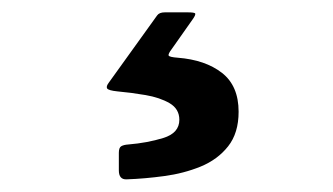

<svg xmlns="http://www.w3.org/2000/svg" viewBox="-20 -26 540 311"><path d="M172.5 250V221.5Q172.5 213 176.5 210.8Q180.5 208.5 188 208Q218.5 205.5 244.5 197.5Q270.5 189.5 270.5 168Q270.5 150.5 254.8 141.2Q239 132 215.8 128Q192.5 124 170 122Q155.5 120.5 153.5 117.2Q151.5 114 156.5 107.5L234.5 -1Q238 -6 247 -6H284Q295.5 -6 296.2 -4Q297 -2 293 4L258.5 53Q252 61.5 253.2 64Q254.5 66.5 268 67.5Q312.5 71 339.5 92Q366.5 113 366.5 155Q366.5 189.5 349.5 211Q332.5 232.5 305 243.8Q277.5 255 246 259.2Q214.5 263.5 185 264.5Q172.5 265 172.5 250Z"/></svg>

Font: Besley*
Style: Bold
Weight: 700
Designer: Owen Earl
Foundry: indestructible type*
Version: Version 2.000; ttfautohint (v1.8.3)